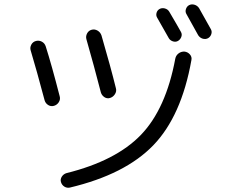

<svg xmlns="http://www.w3.org/2000/svg" viewBox="-20 -845 1040 884"><path d="M758.8 -792Q800.8 -720.7 813.5 -697.3Q819.3 -686.5 814.5 -674.3Q809.6 -662.1 798.8 -656.2Q788.1 -650.4 775.4 -654.8Q762.7 -659.2 756.8 -669.9Q726.6 -723.6 704.1 -762.7Q697.3 -773.4 700.7 -785.6Q704.1 -797.9 714.8 -803.7Q725.6 -809.6 738.8 -806.2Q752 -802.7 758.8 -792ZM850.6 -821.3Q862.3 -827.1 875.5 -823.2Q888.7 -819.3 896.5 -807.6Q915 -775.4 951.2 -710Q957 -699.2 952.6 -687Q948.2 -674.8 937.5 -668.9Q925.8 -663.1 913.1 -667Q900.4 -670.9 892.6 -682.6Q862.3 -736.3 838.9 -779.3Q832 -790 835.9 -802.7Q839.8 -815.4 850.6 -821.3ZM301.8 18.6Q288.1 21.5 276.4 14.2Q264.6 6.8 260.7 -6.8Q256.8 -19.5 264.6 -31.7Q272.5 -43.9 286.1 -47.9Q513.7 -104.5 628.9 -224.1Q744.1 -343.8 787.1 -575.2Q790 -589.8 802.2 -599.1Q814.5 -608.4 830.1 -607.4Q844.7 -605.5 854.5 -594.2Q864.3 -583 861.3 -568.4Q815.4 -310.5 686 -176.3Q556.6 -42 301.8 18.6ZM185.5 -382.8Q148.4 -522.5 121.1 -613.3Q117.2 -626 124 -639.2Q130.9 -652.3 145 -656.2Q159.2 -660.2 172.4 -653.3Q185.5 -646.5 190.4 -631.8Q217.8 -545.9 254.9 -401.4Q258.8 -387.7 251 -375Q243.2 -362.3 229 -357.9Q214.8 -353.5 202.1 -361.3Q189.5 -369.1 185.5 -382.8ZM447.3 -681.6Q490.2 -534.2 513.7 -438.5Q517.6 -424.8 509.3 -411.6Q501 -398.4 486.8 -394Q472.7 -389.6 460.4 -397.9Q448.2 -406.2 444.3 -419.9Q413.1 -541 377.9 -664.1Q374 -677.7 380.9 -690.9Q387.7 -704.1 401.9 -708Q416 -711.9 429.2 -704.1Q442.4 -696.3 447.3 -681.6Z"/></svg>

Font: Rounded-X Mgen+ 2m regular
Style: Regular
Weight: 400
Designer: [Source Han Sans]
Ryoko NISHIZUKA  (kana & ideographs); Paul D. Hunt (Latin, Greek & Cyrillic); Wenlong ZHANG  (bopomofo
Version: Version 1.059.20150602